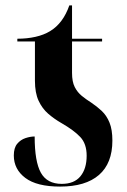

<svg xmlns="http://www.w3.org/2000/svg" viewBox="-20 -679 470 709"><path d="M202 10Q116 10 73.5 -22Q31 -54 31 -105Q31 -133 43.5 -148Q56 -163 74 -169Q92 -175 108 -175Q108 -82 131 -41Q154 0 208 0Q254 0 277 -28Q300 -56 300 -104Q300 -148 276.5 -173Q253 -198 206 -225Q180 -240 158 -259Q136 -278 122.5 -307Q109 -336 109 -381V-526H44V-536Q80 -536 111 -543Q142 -550 165 -564Q213 -593 236 -659H246V-536H357V-526H246V-410Q246 -377 256 -357.5Q266 -338 282 -325Q298 -312 317 -300Q338 -286 356 -269Q374 -252 384.5 -226Q395 -200 395 -160Q395 -76 345.5 -33Q296 10 202 10Z"/></svg>

Font: Noto Serif Display Condensed
Style: Bold
Weight: 700
Width: 3
Designer: Monotype Design Team
Foundry: Monotype Imaging Inc.
Version: Version 2.009